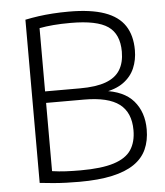

<svg xmlns="http://www.w3.org/2000/svg" viewBox="-53 -795 727 848"><g transform="rotate(-5 310.0 -371.5)"><path d="M265 5.5Q235.5 5.5 207 4.5Q178.5 3.5 149.5 1Q120.5 -1.5 89.5 -5V-728.5Q118.5 -734.5 148.8 -738.8Q179 -743 212.2 -745.2Q245.5 -747.5 283.5 -747.5Q380.5 -747.5 441.5 -726Q502.5 -704.5 531 -661.2Q559.5 -618 559.5 -552.5Q559.5 -509.5 544 -473Q528.5 -436.5 494 -411.5Q459.5 -386.5 403 -378L404.5 -385.5Q495.5 -375.5 538.2 -325.8Q581 -276 581 -199.5Q581 -149.5 563.5 -111Q546 -72.5 508.2 -46.8Q470.5 -21 410.5 -7.8Q350.5 5.5 265 5.5ZM274.5 -44.5Q368 -44.5 422.2 -61.8Q476.5 -79 499.5 -113.8Q522.5 -148.5 522.5 -201Q522.5 -279.5 473 -317Q423.5 -354.5 317.5 -354.5H138.5V-405.5H303.5Q374.5 -405.5 418 -421.5Q461.5 -437.5 481.5 -470Q501.5 -502.5 501.5 -551Q501.5 -629 452.5 -663Q403.5 -697 287.5 -697Q243.5 -697 210.8 -694.2Q178 -691.5 148.5 -686V-52Q179 -47.5 209.2 -46Q239.5 -44.5 274.5 -44.5Z"/></g></svg>

Font: Encode Sans SC Condensed Thin Light
Style: Regular
Weight: 300
Version: Version 3.002